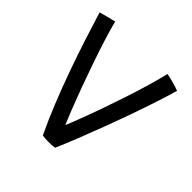

<svg xmlns="http://www.w3.org/2000/svg" viewBox="-151 -671 806 806"><g transform="rotate(45 252.0 -268.0)"><path d="M399 -545.5Q418 -542 434.5 -537.5Q451 -533 462.8 -529.2Q474.5 -525.5 477 -524Q468.5 -492.5 452 -441.5Q435.5 -390.5 414 -329.5Q392.5 -268.5 369 -206Q345.5 -143.5 323.5 -87.8Q301.5 -32 284 7Q271 9.5 247 9.5Q237 9.5 227.8 8.8Q218.5 8 211.5 7Q182.5 -53 154.8 -122Q127 -191 101.5 -262.2Q76 -333.5 54 -401.5Q32 -469.5 14.5 -527Q21 -529 30.8 -531.5Q40.5 -534 50.8 -536.8Q61 -539.5 70.8 -541.8Q80.5 -544 88 -546Q96 -513 111.2 -464.2Q126.5 -415.5 145.5 -360.2Q164.5 -305 184.2 -251.2Q204 -197.5 221.5 -153.2Q239 -109 250.5 -82.5L243.5 -81.5Q257 -113.5 274.2 -158.8Q291.5 -204 309.8 -256.2Q328 -308.5 345.5 -361.5Q363 -414.5 376.8 -462.2Q390.5 -510 399 -545.5Z"/></g></svg>

Font: Grandstander Thin Light
Style: Regular
Weight: 300
Version: Version 1.200